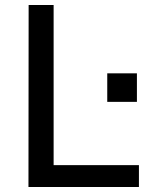

<svg xmlns="http://www.w3.org/2000/svg" viewBox="-20 -743 604 763"><path d="M193.1 -723V-86.9H532.1V0H93.1L93.8 -723ZM524.1 -338.1H406.2V-451.5H524.1Z"/></svg>

Font: Public Sans VF
Style: Regular
Weight: 400
Designer: Pablo Impallari, Rodrigo Fuenzalida (Modified by Dan O. Williams and USWDS)
Version: Version 1.003